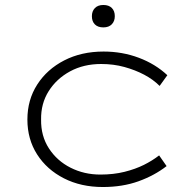

<svg xmlns="http://www.w3.org/2000/svg" viewBox="-20 -741 779 771"><path d="M393 10Q305 10 236.5 -25Q168 -60 129 -121Q90 -182 90 -261Q90 -340 129.5 -401.5Q169 -463 238 -498.5Q307 -534 396 -534Q471 -534 537.5 -509Q604 -484 652 -439L621 -396Q595 -422 559 -441Q523 -460 479.5 -472Q436 -484 386 -484Q316 -484 261.5 -454.5Q207 -425 175.5 -375Q144 -325 145 -261Q144 -195 176.5 -145Q209 -95 263.5 -67.5Q318 -40 383 -40Q436 -40 480 -51Q524 -62 558 -79Q592 -96 619 -117L649 -74Q600 -36 536 -13Q472 10 393 10ZM395 -631Q373 -631 361 -643Q349 -655 349 -676Q349 -696 361 -708.5Q373 -721 395 -721Q417 -721 429 -709Q441 -697 441 -676Q441 -656 429 -643.5Q417 -631 395 -631Z"/></svg>

Font: Lexend Mega ExtraLight
Style: Regular
Weight: 250
Version: Version 1.007